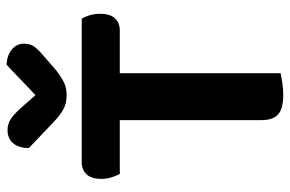

<svg xmlns="http://www.w3.org/2000/svg" viewBox="-169 -707 883 585"><g transform="rotate(-90 272.5 -414.5)"><path d="M211 -491 209 -607H508Q514 -598 518.5 -583Q523 -568 523 -551Q523 -521 509.5 -506Q496 -491 472 -491ZM333 -607 335 -491H35Q30 -500 25 -515Q20 -530 20 -547Q20 -578 34 -592.5Q48 -607 71 -607ZM199 -518H342V-1Q333 1 314 4Q295 7 276 7Q234 7 216.5 -8.5Q199 -24 199 -60ZM275 -748Q298 -769 321.5 -792Q345 -815 368 -836Q395 -835 413.5 -820.5Q432 -806 432 -782Q432 -764 422.5 -751Q413 -738 391 -720L352 -686Q329 -668 312.5 -660.5Q296 -653 275 -653Q250 -653 232 -663Q214 -673 197 -689L114 -768Q114 -799 128.5 -816Q143 -833 169 -833Q186 -833 201 -824Q216 -815 239 -789Z"/></g></svg>

Font: BalooTamma2Bold
Style: Bold
Weight: 700
Designer: Divya Kowshik, Shuchita Grover and Ek Type
Foundry: Ek Type
Version: Version 1.700